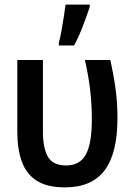

<svg xmlns="http://www.w3.org/2000/svg" viewBox="-20 -803 570 832"><path d="M262 9Q184 9 139 -20Q94 -49 74.5 -103Q55 -157 55 -232V-543H166V-232Q166 -162 187.5 -124Q209 -86 267 -86Q326 -86 352 -133.5Q378 -181 378 -287Q378 -347 371 -410Q364 -473 348 -543H458Q474 -470 481.5 -412.5Q489 -355 489 -291Q489 -138 433 -64.5Q377 9 262 9ZM235 -618Q240 -635 246 -667.5Q252 -700 257 -733Q262 -766 264 -783H369V-773Q357 -737 339.5 -691Q322 -645 301 -606H235Z"/></svg>

Font: Noto Sans Mono Condensed SemiBold
Style: Regular
Weight: 600
Width: 3
Designer: Monotype Design Team
Foundry: Monotype Imaging Inc.
Version: Version 2.014